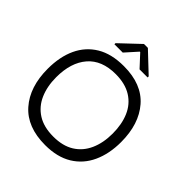

<svg xmlns="http://www.w3.org/2000/svg" viewBox="-203 -863 1010 1010"><g transform="rotate(45 302.0 -358.0)"><path d="M295 14Q161 14 91 -65.5Q21 -145 21 -280Q21 -369 51.5 -434.5Q82 -500 142.5 -536.5Q203 -573 295 -573Q429 -573 498 -493.5Q567 -414 567 -280Q567 -193 536.5 -126.5Q506 -60 445.5 -23Q385 14 295 14ZM294 -48Q364 -48 410.5 -77Q457 -106 480.5 -158.5Q504 -211 504 -280Q504 -349 481.5 -401.5Q459 -454 412 -483.5Q365 -513 294 -513Q191 -513 137.5 -451Q84 -389 84 -280Q84 -212 107 -159.5Q130 -107 176.5 -77.5Q223 -48 294 -48ZM178 -619V-627L287 -730H316L425 -627V-619H365L303 -686H300L240 -619Z"/></g></svg>

Font: Darker Grotesque Medium
Style: Regular
Weight: 500
Designer: Gabriel Lam
Foundry: TypeRant
Version: Version 1.000;gftools[0.9.28]